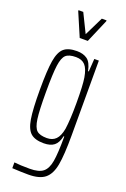

<svg xmlns="http://www.w3.org/2000/svg" viewBox="-173 -781 677 1030"><g transform="rotate(20 165.5 -266.5)"><path d="M42 191V158Q76 162 131 162Q182 162 206 143Q230 124 238 78Q246 32 246 -63V-64H242Q234 -25 213 -8.5Q192 8 154 8Q104 8 79.5 -13.5Q55 -35 46 -89.5Q37 -144 37 -255Q37 -366 46 -420.5Q55 -475 79.5 -496.5Q104 -518 154 -518Q190 -518 213 -501.5Q236 -485 246 -437H250L255 -510H281V-84Q281 29 270.5 86Q260 143 229 168.5Q198 194 134 194Q95 194 42 191ZM238 -105Q246 -160 246 -255Q246 -356 239 -398Q231 -446 212.5 -466Q194 -486 160 -486Q120 -486 102.5 -470Q85 -454 78.5 -407.5Q72 -361 72 -255Q72 -149 78.5 -102.5Q85 -56 102.5 -40Q120 -24 160 -24Q192 -24 211 -43Q230 -62 238 -105ZM143 -589 86 -722V-727H113L166 -619L219 -727H246V-722L189 -589Z"/></g></svg>

Font: Saira Ultra Condensed Thin
Style: Regular
Weight: 100
Width: 1
Designer: Hector Gatti with collaboration of the Omnibus-Type team
Foundry: Omnibus-Type
Version: Version 1.001; ttfautohint (v1.8)